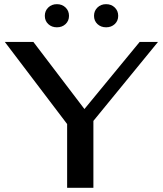

<svg xmlns="http://www.w3.org/2000/svg" viewBox="-20 -901 781 921"><path d="M302 -306 3 -700H140L385 -378L650 -700H738L428 -321V0H302ZM195 -825Q195 -849 211.5 -865Q228 -881 253 -881Q278 -881 294.5 -865Q311 -849 311 -825Q311 -801 294.5 -785.5Q278 -770 253 -770Q228 -770 211.5 -785.5Q195 -801 195 -825ZM431 -825Q431 -849 447.5 -865Q464 -881 489 -881Q514 -881 530.5 -865Q547 -849 547 -825Q547 -801 530.5 -785.5Q514 -770 489 -770Q464 -770 447.5 -785.5Q431 -801 431 -825Z"/></svg>

Font: Fahkwang Medium
Style: Regular
Weight: 500
Version: Version 1.000; ttfautohint (v1.6)